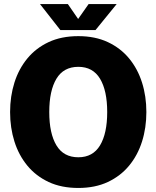

<svg xmlns="http://www.w3.org/2000/svg" viewBox="-20 -919 775 951"><path d="M368 12Q284 12 221 -17.5Q158 -47 115.5 -98.5Q73 -150 51.5 -218Q30 -286 30 -364Q30 -442 51.5 -510Q73 -578 115.5 -629.5Q158 -681 221 -710.5Q284 -740 368 -740Q451 -740 514 -710.5Q577 -681 619.5 -629.5Q662 -578 683.5 -510Q705 -442 705 -364Q705 -286 683.5 -218Q662 -150 619.5 -98.5Q577 -47 514 -17.5Q451 12 368 12ZM368 -140Q440 -140 475.5 -199Q511 -258 511 -364Q511 -470 475.5 -529Q440 -588 368 -588Q295 -588 259.5 -529Q224 -470 224 -364Q224 -258 259.5 -199Q295 -140 368 -140ZM279 -770 178 -899H316L367 -825L419 -899H558L453 -770Z"/></svg>

Font: Murecho ExtraBold
Style: Regular
Weight: 800
Designer: Neil Summerour
Foundry: Positype
Version: Version 1.010; ttfautohint (v1.8.3)